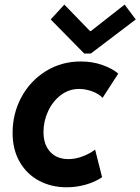

<svg xmlns="http://www.w3.org/2000/svg" viewBox="-20 -793 599 819"><path d="M33.7 -226.1Q33.7 -308.6 71.3 -378.4Q108.9 -448.2 175.5 -489.5Q242.2 -530.8 324.7 -530.8Q375 -530.8 417.7 -515.4Q460.4 -500 484.4 -479L417.5 -375.5Q402.3 -392.6 373.8 -403.1Q345.2 -413.6 317.4 -413.6Q273.9 -413.6 239.3 -387.2Q204.6 -360.8 185.1 -318.4Q165.5 -275.9 165.5 -229.5Q165.5 -176.8 193.8 -145.5Q222.2 -114.3 272.5 -114.3Q301.8 -114.3 332.5 -126Q363.3 -137.7 385.7 -154.8L415.5 -37.1Q385.7 -16.6 345.7 -5.4Q305.7 5.9 264.6 5.9Q199.2 5.9 146.7 -22Q94.2 -49.8 64 -102.5Q33.7 -155.3 33.7 -226.1ZM196.3 -710 254.4 -773.4 363.8 -660.6H367.7L511.7 -773.4L559.1 -710L367.2 -564.5H339.4Z"/></svg>

Font: Reddit Sans Fudge
Style: Bold
Weight: 700
Italic angle: -11.25°
Designer: Stephen Hutchings
Version: Version 1.013